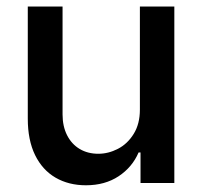

<svg xmlns="http://www.w3.org/2000/svg" viewBox="-20 -550 607 577"><path d="M400.4 -530.3H503.9V0H402.3V-91.8H396.5Q377.4 -47.4 336.4 -20.3Q295.4 6.8 238.3 6.8Q186.5 6.8 147 -16.1Q107.4 -39.1 85.4 -84Q63.5 -128.9 63.5 -193.4V-530.3H168V-206.1Q168 -170.4 181.6 -143.6Q195.3 -116.7 219.5 -102.3Q243.7 -87.9 275.4 -87.9Q305.7 -87.9 334.5 -102.8Q363.3 -117.7 381.8 -147.7Q400.4 -177.7 400.4 -220.7Z"/></svg>

Font: Pretendard JP Medium
Style: Regular
Weight: 500
Designer: Base glyphs from Inter by Rasmus Andersson; Hangeul glyphs from Noto Sans CJK(Source Han Sans) by Jang Soo-young and Kan
Foundry: Kil Hyung-jin
Version: Version 1.309